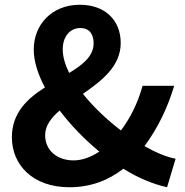

<svg xmlns="http://www.w3.org/2000/svg" viewBox="-20 -774 779 808"><path d="M170 -205C170 -245 195 -278 231 -309C278 -247 335 -188 398 -136C363 -113 326 -99 290 -99C219 -99 170 -142 170 -205ZM244 -566C244 -621 275 -656 318 -656C357 -656 374 -629 374 -592C374 -538 329 -502 271 -467C254 -502 244 -535 244 -566ZM719 -106C681 -113 636 -132 588 -159C645 -236 686 -322 713 -413H580C560 -340 528 -277 489 -225C430 -270 373 -324 329 -379C408 -434 488 -495 488 -593C488 -690 421 -754 316 -754C197 -754 122 -669 122 -566C122 -517 139 -462 169 -406C95 -359 30 -299 30 -196C30 -81 117 14 272 14C363 14 438 -16 499 -64C561 -25 625 1 683 14Z"/></svg>

Font: Noto Sans T Chinese Bold
Style: Bold
Weight: 700
Designer: Ryoko NISHIZUKA (kana & ideographs); Paul D. Hunt (Latin, Greek & Cyrillic); Wenlong ZHANG (bopomofo); Sandoll Communica
Foundry: Adobe Systems Incorporated
Version: Version 1.000;PS 1;hotconv 1.0.78;makeotf.lib2.5.61930